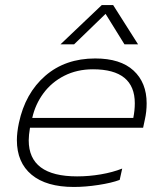

<svg xmlns="http://www.w3.org/2000/svg" viewBox="-20 -727 647 762"><path d="M384 -707H429L528 -551H474L399 -672L274 -551H220ZM47 -171Q47 -201 55 -239Q80 -357 159.5 -426Q239 -495 358 -495Q458 -495 510 -447Q562 -399 562 -317Q562 -284 555 -253L548 -220H99Q94 -190 94 -170Q94 -27 286 -27Q333 -27 380 -35Q427 -43 465 -58L455 -13Q423 -1 371 7Q319 15 273 15Q164 15 105.5 -33.5Q47 -82 47 -171ZM509 -259Q515 -289 515 -317Q515 -452 349 -452Q286 -452 235.5 -426.5Q185 -401 152.5 -357Q120 -313 108 -259Z"/></svg>

Font: Prompt ExtraLight
Style: Italic
Weight: 275
Italic angle: -12°
Designer: Katatrad Team
Foundry: CadsonDemak
Version: Version 1.000